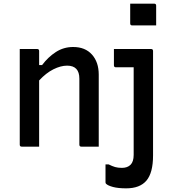

<svg xmlns="http://www.w3.org/2000/svg" viewBox="-20 -802 940 1050"><path d="M692 -782H823Q834 -782 834 -771V-663H703Q692 -663 692 -674ZM194 0H99Q88 0 88 -11V-534H183Q194 -534 194 -523V-446H210Q243 -490 285.5 -517.5Q328 -545 380 -545Q446 -545 483 -503.5Q520 -462 520 -394V0H425Q414 0 414 -11V-372Q414 -443 347 -443Q312 -443 272 -423Q232 -403 194 -362ZM806 -534Q817 -534 817 -523V48Q817 143 781 185.5Q745 228 670 228Q626 228 598 220.5Q570 213 560 203Q557 200 557 195V97H574Q594 107 609.5 111.5Q625 116 647 116Q677 116 694 99Q711 82 711 45V-434H614Q603 -434 603 -445V-534Z"/></svg>

Font: Recursive Sn Lnr St Med
Style: Regular
Weight: 500
Version: Version 1.085;hotconv 1.1.0;makeotfexe 2.6.0; ttfautohint (v